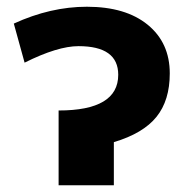

<svg xmlns="http://www.w3.org/2000/svg" viewBox="-20 -550 560 570"><path d="M238 -530Q353 -530 418.5 -476.5Q484 -423 484 -332Q484 -252 444.5 -203Q405 -154 318 -128V0H154V-222Q331 -222 331 -328Q331 -413 213 -413Q151 -413 53 -364L21 -480Q130 -530 238 -530Z"/></svg>

Font: M PLUS 1p ExtraBold
Style: Regular
Weight: 800
Version: Version 1.062